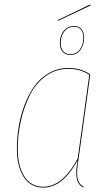

<svg xmlns="http://www.w3.org/2000/svg" viewBox="-20 -832 489 861"><path d="M384.3 -812 386.2 -807.6 239.7 -738.3 238.3 -741.7ZM312 -715.3Q333.5 -715.3 345.5 -701.2Q357.4 -687 357.4 -663.6Q357.4 -629.4 340.3 -607.4Q323.2 -585.4 295.9 -585.4Q273.9 -585.4 261.2 -599.6Q248.5 -613.8 248.5 -637.7Q248.5 -672.4 266.1 -693.8Q283.7 -715.3 312 -715.3ZM312 -711.9Q285.2 -711.9 268.8 -691.4Q252.4 -670.9 252.4 -637.7Q252.4 -615.2 263.9 -602.1Q275.4 -588.9 295.9 -588.9Q321.8 -588.9 337.9 -609.9Q354 -630.9 354 -663.6Q354 -686 343 -699Q332 -711.9 312 -711.9ZM286.6 -527.3Q342.3 -527.3 384.8 -498.5L332.5 -120.1Q323.2 -67.9 326.9 -37.8Q330.6 -7.8 355 5.4L353.5 9.3Q328.1 -3.9 323.7 -35.2Q319.3 -66.4 327.1 -106.9Q327.1 -108.9 327.4 -110.1Q327.6 -111.3 327.6 -112.8Q261.2 9.3 174.3 9.3Q117.2 9.3 86.4 -38.3Q55.7 -85.9 55.7 -164.6Q55.7 -213.9 63.7 -263.2Q71.8 -312.5 89.8 -360.6Q107.9 -408.7 134 -445.3Q160.2 -481.9 199.7 -504.6Q239.3 -527.3 286.6 -527.3ZM286.6 -523.4Q229 -523.4 183.6 -489.7Q138.2 -456.1 112.1 -401.9Q85.9 -347.7 72.8 -286.9Q59.6 -226.1 59.6 -164.6Q59.6 -87.4 89.1 -41Q118.7 5.4 174.3 5.4Q260.7 5.4 328.6 -121.6L380.4 -496.6Q339.8 -523.4 286.6 -523.4Z"/></svg>

Font: Fira Sans Compressed Four
Style: Italic
Weight: 100
Width: 3
Italic angle: -8°
Designer: Carrois Corporate & Edenspiekermann AG
Foundry: Carrois Corporate GbR & Edenspiekermann AG
Version: Version 4.203;PS 004.203;hotconv 1.0.88;makeotf.lib2.5.64775